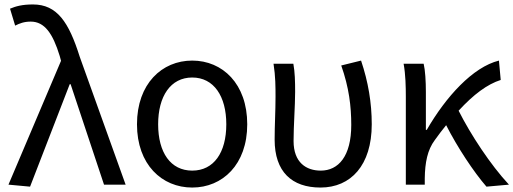

<svg xmlns="http://www.w3.org/2000/svg" viewBox="-20 -829 2305 862"><path d="M115 9 293 -451H297L447 0H544L338 -574C289 -730 236 -809 128 -809C80 -809 51 -801 25 -790L48 -714C68 -724 88 -732 118 -732C180 -732 217 -679 248 -578L254 -556L18 0Z M843 13C979 13 1090 -90 1090 -271C1090 -453 979 -557 843 -557C707 -557 595 -453 595 -271C595 -90 707 13 843 13ZM843 -63C746 -63 690 -144 690 -271C690 -397 746 -481 843 -481C940 -481 996 -397 996 -271C996 -144 940 -63 843 -63Z M1419 13C1555 13 1649 -87 1649 -271C1649 -368 1633 -462 1601 -557L1512 -535C1547 -436 1557 -351 1557 -268C1557 -127 1499 -63 1420 -63C1355 -63 1298 -99 1298 -196C1298 -263 1305 -355 1305 -416C1305 -464 1304 -505 1297 -543H1208C1217 -486 1217 -438 1217 -394C1217 -330 1213 -266 1213 -202C1213 -58 1290 13 1419 13Z M2265 0C2182 -89 2093 -225 2039 -332C2106 -405 2168 -451 2228 -470L2220 -557C2103 -528 1982 -395 1896 -246H1892V-416C1892 -464 1889 -514 1882 -543H1792C1801 -495 1802 -438 1802 -394V0H1887V-28C1888 -99 1899 -156 1932 -200C1949 -224 1966 -246 1983 -267C2034 -167 2106 -58 2164 9Z"/></svg>

Font: Noto Sans CJK TC Regular
Style: Regular
Weight: 400
Designer: Ryoko NISHIZUKA (kana & ideographs); Paul D. Hunt (Latin, Greek & Cyrillic); Wenlong ZHANG (bopomofo); Sandoll Communica
Foundry: Adobe Systems Incorporated
Version: Version 1.001;PS 1.001;hotconv 1.0.78;makeotf.lib2.5.61930